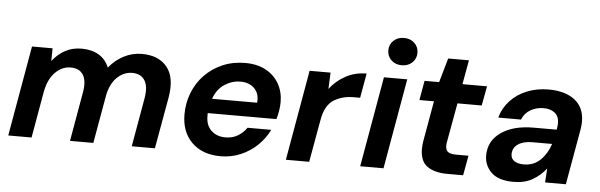

<svg xmlns="http://www.w3.org/2000/svg" viewBox="-48 -879 3279 1050"><g transform="rotate(5 1592.0 -354.0)"><path d="M22 0 109 -496H222L221 -426Q250 -464 290 -486Q330 -508 381 -508Q436 -508 475 -485Q514 -462 532 -417Q565 -459 612 -483.5Q659 -508 712 -508Q805 -508 851 -450Q897 -392 877 -280L827 0H700L747 -268Q758 -332 737 -366Q716 -400 668 -400Q623 -400 587 -366.5Q551 -333 537 -271L489 0H361L408 -268Q420 -332 399.5 -366Q379 -400 330 -400Q282 -400 245 -362Q208 -324 195 -256L150 0Z M1188 12Q1089 12 1030.5 -45Q972 -102 972 -199Q972 -262 994 -318Q1016 -374 1057 -416.5Q1098 -459 1154.5 -483.5Q1211 -508 1279 -508Q1345 -508 1392 -482.5Q1439 -457 1464.5 -412.5Q1490 -368 1490 -311Q1490 -287 1485.5 -261.5Q1481 -236 1475 -217H1098Q1098 -209 1098 -200Q1098 -150 1128 -121.5Q1158 -93 1206 -93Q1244 -93 1273.5 -110.5Q1303 -128 1322 -156H1452Q1429 -108 1389.5 -70Q1350 -32 1298.5 -10Q1247 12 1188 12ZM1262 -404Q1216 -404 1175 -377.5Q1134 -351 1115 -297H1362Q1363 -305 1363 -308Q1364 -352 1336 -378Q1308 -404 1262 -404Z M1546 0 1633 -496H1748L1744 -406Q1779 -452 1830.5 -480Q1882 -508 1945 -508L1921 -373H1886Q1822 -373 1776 -343.5Q1730 -314 1716 -235L1674 0Z M2132 -570Q2097 -570 2074.5 -591.5Q2052 -613 2052 -645Q2052 -677 2074.5 -698.5Q2097 -720 2132 -720Q2167 -720 2189.5 -698.5Q2212 -677 2212 -645Q2212 -613 2189.5 -591.5Q2167 -570 2132 -570ZM1954 0 2041 -496H2169L2082 0Z M2431 0Q2363 0 2322.5 -28Q2282 -56 2282 -125Q2282 -147 2287 -174L2325 -389H2245L2264 -496H2344L2382 -629H2496L2472 -496H2607L2587 -389H2454L2415 -173Q2413 -163 2413 -153Q2413 -129 2426.5 -119Q2440 -109 2471 -109H2539L2519 0Z M2797 12Q2713 12 2674 -26.5Q2635 -65 2635 -119Q2635 -199 2702 -246Q2769 -293 2881 -293H3007L3009 -305Q3010 -311 3010.5 -317.5Q3011 -324 3011 -329Q3011 -367 2987 -385.5Q2963 -404 2926 -404Q2887 -404 2854.5 -385.5Q2822 -367 2808 -331H2683Q2698 -385 2735.5 -425Q2773 -465 2827 -486.5Q2881 -508 2944 -508Q3036 -508 3088.5 -467Q3141 -426 3141 -349Q3141 -339 3140 -327.5Q3139 -316 3137 -305L3083 0H2969L2974 -77Q2945 -39 2901.5 -13.5Q2858 12 2797 12ZM2844 -88Q2899 -88 2935.5 -124Q2972 -160 2989 -213H2881Q2831 -213 2802 -193Q2773 -173 2773 -138Q2773 -113 2792.5 -100.5Q2812 -88 2844 -88Z"/></g></svg>

Font: DeepMind Sans
Style: Bold Italic
Weight: 700
Italic angle: -10°
Designer: Jonny Pinhorn / Modifications: Colophon Foundry
Foundry: Colophon Foundry
Version: Version 1.002; ttfautohint (v1.8.2)